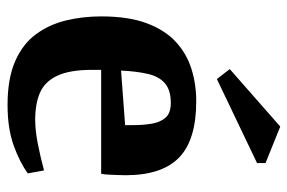

<svg xmlns="http://www.w3.org/2000/svg" viewBox="-150 -620 780 521"><g transform="rotate(90 240.5 -360.0)"><path d="M265 10Q194 10 147 -10.5Q100 -31 73.5 -67Q47 -103 36 -148.5Q25 -194 25 -244Q25 -318 43.5 -367.5Q62 -417 94 -446.5Q126 -476 167.5 -489Q209 -502 255 -502Q360 -502 408 -455.5Q456 -409 456 -310Q456 -304 455.5 -291.5Q455 -279 454.5 -266Q454 -253 452 -244H170V-220Q170 -159 186 -125Q202 -91 232 -78Q262 -65 305 -65Q334 -65 370 -72Q406 -79 443 -89L451 -45Q421 -23 375 -6.5Q329 10 265 10ZM172 -298 320 -309V-330Q320 -359 316 -382Q312 -405 299.5 -419Q287 -433 260 -433Q225 -433 206.5 -417Q188 -401 181 -370.5Q174 -340 172 -298ZM195 -558 168 -593 324 -730 423 -690V-667Z"/></g></svg>

Font: Manuale
Style: Regular
Weight: 400
Designer: Eduardo Tunni / Pablo Cosgaya
Foundry: Eduardo Tunni / Pablo Cosgaya
Version: Version 1.002